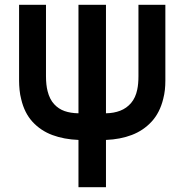

<svg xmlns="http://www.w3.org/2000/svg" viewBox="-20 -560 774 805"><path d="M309 26.7Q248.4 24.3 199.6 6.2Q150.8 -12 116.6 -49Q82.5 -86.1 69 -143.7Q64 -162.2 62 -183.1Q60 -204 60 -221.3V-540H172.8V-240.8Q172.8 -204 179.5 -178Q188.1 -143.8 206.8 -123.5Q225.4 -103.2 250.8 -94.3Q276.1 -85.5 309 -85V-540H424.3V-85Q457.2 -85.5 484 -95.8Q510.8 -106.1 529.7 -128.3Q548.6 -150.5 555.5 -184.7Q560.5 -208.2 560.5 -240.8V-540H673.3V-221.3Q673.3 -201.9 671.3 -183.3Q669.3 -164.7 664.3 -145.3Q650.2 -87.6 615.7 -50.1Q581.2 -12.7 532.8 5.8Q484.3 24.3 424.3 26.7V225H309Z"/></svg>

Font: Hauora
Style: Regular
Weight: 400
Designer: Wayne Shih
Foundry: WCYS
Version: Version 1.001